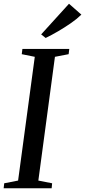

<svg xmlns="http://www.w3.org/2000/svg" viewBox="-28 -1004 454 1024"><path d="M-8.5 0 -5.5 -26.5 68.5 -41 157.5 -701 88 -715 91.5 -743H341.5L338 -715L265 -701L176.5 -41L250 -26.5L247.5 0ZM215.5 -801.5 191.5 -820.5 340 -984 406 -926Q382.5 -903 350 -880.5Q317.5 -858 282.5 -837.5Q247.5 -817 215.5 -801.5Z"/></svg>

Font: Merriweather 96pt
Style: Italic
Weight: 400
Italic angle: -7.8°
Version: Version 2.101